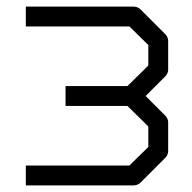

<svg xmlns="http://www.w3.org/2000/svg" viewBox="-20 -612 580 580"><path d="M58 -52V-112H371L428 -168V-230L365 -292H178V-352H365L428 -414V-476L371 -532H58V-592H384Q396 -592 405 -583L479 -509Q488 -500 488 -488V-402Q488 -390 479 -381L420 -322L479 -263Q488 -254 488 -242V-156Q488 -144 479 -135L405 -61Q396 -52 384 -52Z"/></svg>

Font: ibm3270
Style: Regular
Weight: 400
Monospace: yes
Version: Version 2.0.3